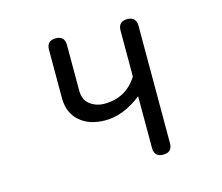

<svg xmlns="http://www.w3.org/2000/svg" viewBox="-107 -904 1213 1048"><g transform="rotate(-15 500.0 -380.0)"><path d="M641.6 -340.8Q539.1 -259.8 436.5 -259.8Q346.7 -259.8 292.5 -306.6Q238.3 -353.5 237.3 -436.5V-710.9Q237.3 -762.7 288.1 -762.7Q338.9 -762.7 338.9 -710.9V-454.1Q338.9 -405.3 368.2 -378.9Q404.3 -348.6 454.1 -348.6Q577.1 -348.6 641.6 -452.1V-710.9Q641.6 -762.7 692.4 -762.7Q743.2 -762.7 743.2 -710.9V-48.8Q743.2 2.9 692.4 2.9Q641.6 2.9 641.6 -48.8Z"/></g></svg>

Font: MotoyaLMaru
Style: W3 mono
Weight: 400
Version: Version 1.01